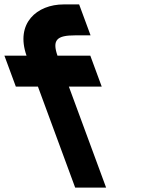

<svg xmlns="http://www.w3.org/2000/svg" viewBox="-277 -799 660 869"><path d="M-16.9 -547H61.8H131.8L183.4 -407H113.4H34.7L177.4 -20L203.2 50H63.2L37.4 -20L-105.3 -407H-135.3H-205.3L-257 -547H-187H-156.9C-208.5 -694.2 -109.6 -779 11.2 -779H81.2L132.9 -639H62.9C-20.6 -639 -41.2 -617.8 -16.9 -547Z"/></svg>

Font: Nordica Plus
Style: NordicaClassicRgCondOpObl
Weight: 500
Version: Version 1.01